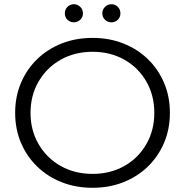

<svg xmlns="http://www.w3.org/2000/svg" viewBox="-20 -886 879 912"><path d="M420 6Q340 6 273 -20.5Q206 -47 156.5 -95Q107 -143 79.5 -208Q52 -273 52 -350Q52 -427 79.5 -492Q107 -557 156.5 -605Q206 -653 273 -679.5Q340 -706 420 -706Q499 -706 566 -679.5Q633 -653 682.5 -605Q732 -557 759.5 -492Q787 -427 787 -350Q787 -273 759.5 -208Q732 -143 682.5 -95Q633 -47 566 -20.5Q499 6 420 6ZM420 -60Q504 -60 570.5 -97.5Q637 -135 675 -201Q713 -267 713 -350Q713 -433 675 -499Q637 -565 570.5 -602.5Q504 -640 420 -640Q335 -640 268.5 -602.5Q202 -565 163.5 -499Q125 -433 125 -350Q125 -267 163.5 -201Q202 -135 268.5 -97.5Q335 -60 420 -60ZM331 -780Q313 -780 300.5 -792Q288 -804 288 -823Q288 -841 300.5 -853.5Q313 -866 331 -866Q348 -866 361 -853.5Q374 -841 374 -823Q374 -804 361 -792Q348 -780 331 -780ZM509 -780Q492 -780 479 -792Q466 -804 466 -823Q466 -841 479 -853.5Q492 -866 509 -866Q527 -866 539.5 -853.5Q552 -841 552 -823Q552 -804 539.5 -792Q527 -780 509 -780Z"/></svg>

Font: Montserrat
Style: Regular
Weight: 400
Designer: Julieta Ulanovsky
Foundry: Julieta Ulanovsky
Version: Version 9.000; ttfautohint (v1.8.4.7-5d5b)